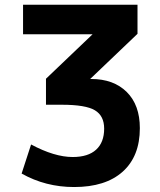

<svg xmlns="http://www.w3.org/2000/svg" viewBox="-20 -543 661 793"><path d="M75.2 -523.4H547.9V-403.3L352.5 -216.8H356.4Q449.2 -216.8 503.4 -163.1Q557.6 -109.4 557.6 -13.7Q557.6 102.5 486.8 166Q416 229.5 286.1 229.5Q168 229.5 69.3 173.8L108.4 53.7Q205.1 105.5 280.3 105.5Q343.8 105.5 377 75.2Q410.2 44.9 410.2 -11.7Q410.2 -64.5 372.1 -87.4Q334 -110.4 235.4 -110.4H169.9V-217.8L362.3 -401.4H75.2Z"/></svg>

Font: Gen Shin Gothic Bold
Style: Bold
Weight: 700
Designer: [Source Han Sans]
Ryoko NISHIZUKA  (kana & ideographs); Paul D. Hunt (Latin, Greek & Cyrillic); Wenlong ZHANG  (bopomofo
Version: Version 1.002.20150607